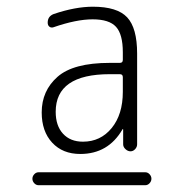

<svg xmlns="http://www.w3.org/2000/svg" viewBox="-20 -756 540 564"><path d="M340.8 -486.3V-529.3Q340.8 -538.1 332 -538.1H302.7Q143.6 -538.1 143.6 -427.7Q143.6 -386.7 165 -363.3Q186.5 -339.8 223.6 -339.8Q275.4 -339.8 308.1 -379.9Q340.8 -419.9 340.8 -486.3ZM332 -571.3Q340.8 -571.3 340.8 -580.1V-602.5Q340.8 -655.3 320.8 -677.2Q300.8 -699.2 252 -699.2Q204.1 -699.2 136.7 -675.8Q129.9 -673.8 125 -677.7Q120.1 -681.6 120.1 -689.5Q120.1 -708 137.7 -714.8Q201.2 -736.3 252.9 -736.3Q324.2 -736.3 353.5 -705.1Q382.8 -673.8 382.8 -598.6V-332Q382.8 -324.2 377 -317.9Q371.1 -311.5 363.3 -311.5Q355.5 -311.5 348.6 -317.9Q341.8 -324.2 341.8 -332V-376L340.8 -377Q339.8 -377 339.8 -376Q297.9 -303.7 215.8 -303.7Q164.1 -303.7 133.3 -336.9Q102.5 -370.1 102.5 -425.8Q102.5 -489.3 148.9 -530.3Q195.3 -571.3 302.7 -571.3ZM93.8 -211.9Q85.9 -211.9 80.6 -217.8Q75.2 -223.6 75.2 -231Q75.2 -238.3 80.6 -244.1Q85.9 -250 93.8 -250H406.2Q414.1 -250 419.4 -244.1Q424.8 -238.3 424.8 -231Q424.8 -223.6 419.4 -217.8Q414.1 -211.9 406.2 -211.9Z"/></svg>

Font: Rounded-X Mgen+ 1m light
Style: Regular
Weight: 200
Designer: [Source Han Sans]
Ryoko NISHIZUKA  (kana & ideographs); Paul D. Hunt (Latin, Greek & Cyrillic); Wenlong ZHANG  (bopomofo
Version: Version 1.059.20150602